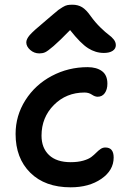

<svg xmlns="http://www.w3.org/2000/svg" viewBox="-20 -840 553 824"><path d="M148.9 -610.8Q126.5 -610.8 109.6 -625.7Q92.8 -640.6 92.8 -658.2Q92.8 -671.9 107.4 -689.2Q122.1 -706.5 175.8 -751Q187 -760.3 205.8 -776.6Q224.6 -793 230.7 -797.4Q236.8 -801.8 248.5 -809.1Q260.3 -816.4 269.3 -818.1Q278.3 -819.8 291 -819.8Q314.5 -819.8 332.3 -809.1Q350.1 -798.3 369.1 -771Q389.2 -743.2 411.4 -721.7Q433.6 -700.2 446.5 -690.9Q459.5 -681.6 468.3 -670.4Q477.1 -659.2 477.1 -646Q477.1 -630.9 463.4 -621.8Q449.7 -612.8 425.8 -612.8Q390.1 -612.8 358.2 -633.1Q326.2 -653.3 280.8 -710.9Q236.3 -665 210.2 -642.6Q184.1 -620.1 173.3 -615.5Q162.6 -610.8 148.9 -610.8ZM283.2 -36.1Q173.3 -36.1 110.1 -98.6Q46.9 -161.1 46.9 -265.1Q46.9 -343.8 89.1 -410.2Q131.3 -476.6 202.4 -514.2Q273.4 -551.8 356 -551.8Q394.5 -551.8 417.7 -534.7Q440.9 -517.6 440.9 -481Q440.9 -456.1 429.7 -440.4Q418.5 -424.8 398.9 -424.8Q387.7 -424.8 374.3 -433.8Q360.8 -442.9 342.8 -442.9Q264.2 -442.9 211.2 -389.4Q158.2 -335.9 158.2 -257.8Q158.2 -205.1 190.4 -174.6Q222.7 -144 283.2 -144Q314.5 -144 337.4 -150.6Q360.4 -157.2 372.3 -166.5Q384.3 -175.8 393.1 -184.8Q401.9 -193.8 411.4 -200.4Q420.9 -207 432.1 -207Q467.8 -207 467.8 -164.1Q467.8 -108.9 415 -72.5Q362.3 -36.1 283.2 -36.1Z"/></svg>

Font: Shantell Sans Bouncy
Style: Regular
Weight: 500
Designer: Stephen Nixon, Anya Danilova, Shantell Martin
Foundry: Arrow Type
Version: Version 1.006;[9816181b4]